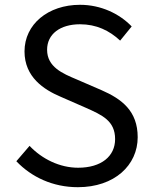

<svg xmlns="http://www.w3.org/2000/svg" viewBox="-20 -766 636 799"><path d="M304 13C457 13 553 -79 553 -195C553 -304 487 -354 402 -391L298 -436C241 -460 176 -487 176 -559C176 -624 230 -665 313 -665C381 -665 435 -639 480 -597L528 -656C477 -709 400 -746 313 -746C180 -746 82 -665 82 -552C82 -445 163 -393 231 -364L336 -318C406 -287 459 -263 459 -187C459 -116 402 -68 305 -68C229 -68 155 -104 103 -159L48 -95C111 -29 200 13 304 13Z"/></svg>

Font: ChiuKong Gothic CL
Style: Regular
Weight: 400
Designer: Ryoko NISHIZUKA 西塚涼子 (kana, bopomofo & ideographs); Paul D. Hunt (Latin, Greek & Cyrillic); Sandoll Communications 산돌커뮤니
Foundry: Adobe
Version: Version 1.300